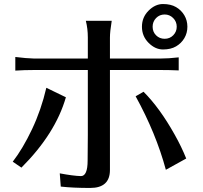

<svg xmlns="http://www.w3.org/2000/svg" viewBox="-20 -889 1004 949"><path d="M43 -89.8Q92.8 -154.3 138.2 -250Q183.6 -345.7 209 -455.1L305.7 -408.2Q253.9 -228.5 85.9 -60.5ZM55.7 -540V-607.4Q109.4 -600.6 149.4 -599.6H414.1V-704.1Q414.1 -747.1 404.3 -786.1H532.2Q523.4 -732.4 523.4 -703.1V-599.6H770.5Q813.5 -599.6 863.3 -605.5V-541Q817.4 -543 771.5 -543H523.4V-48.8Q523.4 40 425.8 40Q339.8 40 280.3 33.2L275.4 -32.2Q342.8 -19.5 379.9 -18.6Q413.1 -18.6 413.1 -95.7L414.1 -221.7V-543H150.4Q98.6 -543 55.7 -540ZM650.4 -413.1 689.5 -435.5Q769.5 -355.5 842.8 -224.6Q877 -164.1 900.4 -105.5L799.8 -49.8Q751 -230.5 650.4 -413.1ZM681.6 -756.8Q681.6 -803.7 714.4 -836.4Q747.1 -869.1 785.6 -869.1Q824.2 -869.1 850.1 -854Q876 -838.9 891.1 -813.5Q906.2 -788.1 906.2 -756.8Q906.2 -725.6 891.1 -700.2Q876 -674.8 850.1 -659.7Q824.2 -644.5 785.6 -644.5Q747.1 -644.5 714.4 -677.2Q681.6 -710 681.6 -756.8ZM734.4 -756.8Q734.4 -731.4 751.5 -714.4Q768.6 -697.3 793.9 -697.3Q819.3 -697.3 836.4 -714.8Q853.5 -732.4 853.5 -756.8Q853.5 -782.2 835.9 -799.8Q818.4 -817.4 793.9 -817.4Q768.6 -817.4 751.5 -799.8Q734.4 -782.2 734.4 -756.8Z"/></svg>

Font: GenEi LateMin P v2
Style: Medium
Weight: 500
Designer: o_tamon (Modified)
Foundry: o_tamon / Adobe Systems Incorporated / FONT 910 / Philipp H. Poll
Version: Version 2.1;Original Version 1.004